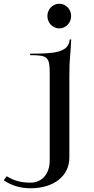

<svg xmlns="http://www.w3.org/2000/svg" viewBox="-147 -757 501 1027"><path d="M106.5 -671.5C106.5 -634.8 134.9 -605 170 -605C205.1 -605 233.5 -634.8 233.5 -671.5C233.5 -707.4 205.1 -737 170 -737C134.9 -737 106.5 -707.4 106.5 -671.5ZM-127 207.6C-82.5 237 -36.6 250 16.9 250C140.8 250 224 184.2 224 86V-350C224 -408.6 225.6 -428.8 228 -456.7C229.7 -476.8 231.8 -501.8 233.9 -546H225.9C220.9 -474 137.6 -470 13.9 -470V-462C108.4 -462 118.9 -452.3 118.9 -365V102C118.9 172.3 77.9 220 16.9 220C-30.7 220 -71.8 210.9 -111.2 185.5Z"/></svg>

Font: Prida01
Style: Bold
Weight: 700
Designer: gluk
Foundry: gluk
Version: Version 00.072